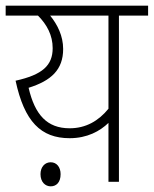

<svg xmlns="http://www.w3.org/2000/svg" viewBox="-20 -642 543 678"><path d="M503 -622H0V-587H114C146 -555 166 -517 166 -472C166 -411 130 -378 35 -357C66 -213 124 -154 226 -154C288 -154 333 -179 363 -208V0H400V-587H503ZM81 -332C161 -357 203 -396 203 -469C203 -515 183 -555 157 -587H363V-258C328 -215 283 -189 226 -189C146 -189 103 -237 81 -332ZM123 -27C123 1 140 16 159 16C179 16 194 2 194 -27C194 -52 180 -69 159 -69C139 -69 123 -53 123 -27Z"/></svg>

Font: Noto Sans Devanagari SemiCondensed ExtraLight
Style: Regular
Weight: 200
Width: 4
Designer: Jelle Bosma - Monotype Design Team
Foundry: Monotype Imaging Inc.
Version: Version 2.004